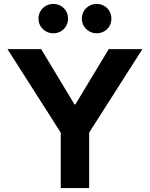

<svg xmlns="http://www.w3.org/2000/svg" viewBox="-20 -957 763 977"><path d="M18.1 -707H189.5L361.3 -421.9L353.5 -425.8H369.1L361.3 -421.9L533.2 -707H704.6L361.3 -168.9ZM289.1 -353.5H433.6V0H289.1ZM175.8 -862.3Q175.8 -883.3 186 -900.4Q196.3 -917.5 213.4 -927.2Q230.5 -937 251 -937Q272 -937 289.1 -927.2Q306.2 -917.5 316.2 -900.4Q326.2 -883.3 326.2 -862.3Q326.2 -841.3 316.2 -824.2Q306.2 -807.1 289.1 -797.4Q272 -787.6 251 -787.6Q230.5 -787.6 213.4 -797.6Q196.3 -807.6 186 -824.5Q175.8 -841.3 175.8 -862.3ZM396.5 -862.3Q396.5 -883.3 406.7 -900.4Q417 -917.5 434.1 -927.2Q451.2 -937 471.7 -937Q492.7 -937 509.8 -927.2Q526.9 -917.5 536.9 -900.4Q546.9 -883.3 546.9 -862.3Q546.9 -841.3 536.9 -824.2Q526.9 -807.1 509.8 -797.4Q492.7 -787.6 471.7 -787.6Q451.2 -787.6 434.1 -797.6Q417 -807.6 406.7 -824.5Q396.5 -841.3 396.5 -862.3Z"/></svg>

Font: Wanted Sans Std Variable
Style: Regular
Weight: 400
Designer: Original Design by Kil Hyung-jin and Kang Hanbin, Wanted Lab, Inc;
Foundry: Wanted Lab, Inc.
Version: Version 1.003;Glyphs 3.2 (3227)